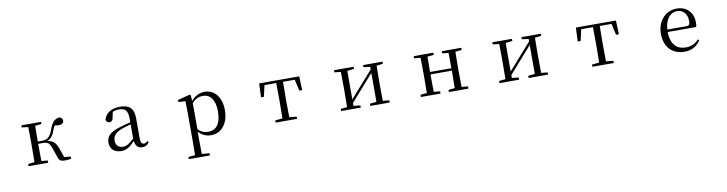

<svg xmlns="http://www.w3.org/2000/svg" viewBox="-23 -1330 9047 2388"><g transform="rotate(-10 4500.0 -135.5)"><path d="M618 -47C631 -4 650 9 711 9C732 9 760 5 782 0V-27L700 -35L659 -152C632 -227 597 -257 526 -269C569 -283 599 -313 624 -383C634 -410 642 -428 653 -443C668 -439 685 -437 707 -437C743 -437 766 -454 766 -484C766 -508 752 -523 725 -531C662 -523 631 -488 597 -394C562 -300 523 -282 463 -282H410L412 -480L492 -489V-516H244V-489L325 -480L327 -288V-229L325 -36L244 -28V0H492V-28L412 -36C411 -92 410 -176 410 -253H464C527 -253 550 -240 574 -173Z M1678 14C1717 14 1747 -2 1768 -37L1752 -52C1736 -34 1724 -28 1707 -28C1680 -28 1665 -45 1665 -108V-355C1665 -479 1609 -531 1493 -531C1380 -531 1306 -482 1286 -400C1292 -377 1307 -364 1330 -364C1355 -364 1372 -377 1378 -413L1393 -485C1420 -495 1445 -500 1471 -500C1550 -500 1585 -470 1585 -359V-318C1541 -308 1494 -295 1452 -282C1320 -244 1273 -193 1273 -115C1273 -32 1332 15 1411 15C1483 15 1528 -18 1587 -82C1595 -22 1623 14 1678 14ZM1585 -113C1522 -53 1486 -34 1446 -34C1390 -34 1353 -66 1353 -128C1353 -183 1386 -226 1470 -257C1504 -270 1544 -281 1585 -292Z M2548 15C2677 15 2770 -92 2770 -263C2770 -427 2683 -531 2561 -531C2500 -531 2439 -506 2389 -446L2384 -520L2371 -528L2217 -488V-462L2306 -458C2308 -408 2309 -355 2309 -287V27L2307 224L2222 232V260H2489V232L2392 224L2390 27V-58C2438 -3 2494 15 2548 15ZM2392 -420C2442 -470 2485 -485 2529 -485C2620 -485 2682 -413 2682 -261C2682 -95 2611 -33 2524 -33C2475 -33 2435 -46 2392 -88Z M3456 0H3635V-28L3543 -37L3541 -229V-288L3543 -484H3691L3724 -341H3760L3753 -516H3247L3240 -341H3276L3309 -484H3457L3459 -288V-229L3457 -37L3365 -28V0Z M4560 -489 4644 -479V-447L4484 -266L4354 -119V-479L4440 -489V-516H4192V-489L4273 -480L4275 -288V-229L4273 -36L4192 -28V0H4440V-28L4354 -37V-73L4509 -249L4644 -402V-37L4560 -28V0H4805V-28L4724 -36L4722 -229V-288L4724 -480L4805 -489V-516H4560Z M5553 -489 5633 -480C5634 -426 5635 -346 5635 -287H5365L5367 -480L5447 -489V-516H5199V-489L5280 -480L5282 -288V-229L5280 -36L5199 -28V0H5447V-28L5367 -36C5366 -92 5365 -177 5365 -256H5635C5635 -177 5634 -92 5633 -36L5553 -28V0H5800V-28L5719 -36L5717 -229V-288L5719 -480L5800 -489V-516H5553Z M6560 -489 6644 -479V-447L6484 -266L6354 -119V-479L6440 -489V-516H6192V-489L6273 -480L6275 -288V-229L6273 -36L6192 -28V0H6440V-28L6354 -37V-73L6509 -249L6644 -402V-37L6560 -28V0H6805V-28L6724 -36L6722 -229V-288L6724 -480L6805 -489V-516H6560Z M7456 0H7635V-28L7543 -37L7541 -229V-288L7543 -484H7691L7724 -341H7760L7753 -516H7247L7240 -341H7276L7309 -484H7457L7459 -288V-229L7457 -37L7365 -28V0Z M8530 15C8620 15 8687 -26 8731 -94L8715 -108C8674 -60 8623 -35 8552 -35C8442 -35 8364 -104 8362 -263H8722C8727 -279 8729 -299 8729 -323C8729 -441 8652 -531 8522 -531C8389 -531 8275 -425 8275 -257C8275 -76 8382 15 8530 15ZM8363 -294C8370 -424 8437 -499 8520 -499C8601 -499 8649 -437 8649 -352C8649 -312 8639 -294 8604 -294Z"/></g></svg>

Font: Harano Aji Mincho
Style: Regular
Weight: 400
Foundry: Masamichi Hosoda
Version: HaranoAjiMincho-Regular version 20230610;ttx 4.39.4